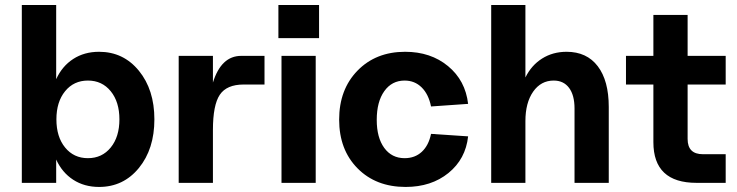

<svg xmlns="http://www.w3.org/2000/svg" viewBox="-20 -720 2901 756"><path d="M370.1 16.1Q312 16.1 268.3 -12.2Q224.6 -40.5 201.2 -91.8V0H65.9V-700.2H201.2V-408.2Q224.6 -459.5 268.3 -487.8Q312 -516.1 370.1 -516.1Q465.8 -516.1 526.9 -441.4Q587.9 -366.7 587.9 -250Q587.9 -133.3 526.9 -58.6Q465.8 16.1 370.1 16.1ZM236.3 -139.2Q270.5 -97.2 326.2 -97.2Q381.8 -97.2 416 -139.2Q450.2 -181.2 450.2 -250Q450.2 -318.8 416 -360.8Q381.8 -402.8 326.2 -402.8Q270.5 -402.8 236.3 -360.8Q202.1 -318.8 202.1 -250Q202.1 -181.2 236.3 -139.2Z M683.6 0V-500H818.4V-395Q851.1 -500 929.7 -500H1021.5V-387.2H939.5Q872.6 -387.2 845.5 -346.9Q818.4 -306.6 818.4 -208V0Z M1088.4 0V-500H1223.1V0ZM1076.2 -569.8V-700.2H1236.3V-569.8Z M1577.1 16.1Q1460.4 16.1 1387.9 -57.1Q1315.4 -130.4 1315.4 -249Q1315.4 -367.7 1387.7 -441.9Q1460 -516.1 1575.2 -516.1Q1675.8 -516.1 1744.1 -459.7Q1812.5 -403.3 1823.2 -311L1677.2 -300.8Q1667.5 -349.1 1640.1 -376Q1612.8 -402.8 1573.2 -402.8Q1522.9 -402.8 1493.2 -361.1Q1463.4 -319.3 1463.4 -248Q1463.4 -178.2 1492.9 -137.7Q1522.5 -97.2 1573.2 -97.2Q1613.8 -97.2 1640.9 -122.3Q1668 -147.5 1677.2 -192.9L1823.2 -183.1Q1813.5 -93.8 1745.8 -38.8Q1678.2 16.1 1577.1 16.1Z M2242.2 -293Q2242.2 -345.2 2220.7 -374Q2199.2 -402.8 2160.2 -402.8Q2109.9 -402.8 2079.3 -359.1Q2048.8 -315.4 2048.8 -243.2V0H1914.1V-700.2H2048.8V-415Q2072.3 -462.9 2114.5 -489.5Q2156.7 -516.1 2210.9 -516.1Q2290.5 -516.1 2333.7 -459.2Q2377 -402.3 2377 -298.8V0H2242.2Z M2722.7 0Q2552.7 0 2552.7 -160.2V-387.2H2444.8V-500H2552.7V-661.1H2687.5V-500H2837.4V-387.2H2687.5V-172.9Q2687.5 -112.8 2747.6 -112.8H2837.4V0Z"/></svg>

Font: Uncut Sans
Style: Bold
Weight: 700
Designer: Kasper Nordkvist
Foundry: UNCUT.wtf
Version: Version 1.304;Glyphs 3.2 (3246)